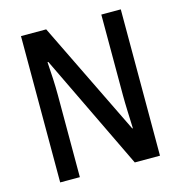

<svg xmlns="http://www.w3.org/2000/svg" viewBox="-106 -809 853 905"><g transform="rotate(-15 320.5 -357.0)"><path d="M564 0V-714H469V-319C469 -273 472 -212 474 -158H471L200 -714H77V0H173V-400C173 -450 170 -507 166 -563H170L441 0Z"/></g></svg>

Font: Noto Sans Lao Looped Condensed Medium
Style: Regular
Weight: 500
Width: 3
Designer: Mark Frömberg, Ben Mitchell
Foundry: The Fontpad Ltd
Version: Version 1.002